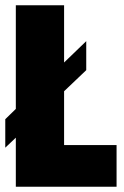

<svg xmlns="http://www.w3.org/2000/svg" viewBox="-20 -708 472 728"><path d="M40 0V-186L0 -148V-256L40 -295V-688H223V-471L307 -552V-442L223 -362V-158H422V0Z"/></svg>

Font: Archivo ExtraCondensed Black
Style: Regular
Weight: 900
Width: 2
Designer: Hector Gatti
Foundry: Omnibus-Type
Version: Version 2.001; ttfautohint (v1.8.3)